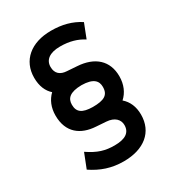

<svg xmlns="http://www.w3.org/2000/svg" viewBox="-180 -842 875 960"><g transform="rotate(-30 257.5 -362.0)"><path d="M252 12C370 12 443 -48 443 -148C443 -194 427 -230 398 -255C428 -282 445 -321 445 -368C445 -458 386 -511 287 -517L230 -521C194 -523 170 -541 170 -580C170 -620 201 -645 262 -645C317 -645 359 -632 395 -609L427 -691C379 -722 326 -736 262 -736C146 -736 72 -673 72 -574C72 -525 88 -490 114 -467C86 -440 70 -403 70 -357C70 -258 133 -213 218 -208L275 -204C321 -201 345 -176 345 -144C345 -101 314 -80 252 -80C199 -80 159 -91 103 -129L70 -45C125 -8 182 12 252 12ZM253 -301C193 -302 168 -320 168 -363C168 -400 191 -423 258 -424C328 -423 347 -397 347 -363C347 -316 318 -301 253 -301Z"/></g></svg>

Font: Finlandica Medium
Style: Regular
Weight: 500
Designer: Niklas Ekholm, Juho Hiilivirta, Jaakko Suomalainen
Foundry: Helsinki Type Studio
Version: Version 2.000;Glyphs 3.2 (3202)